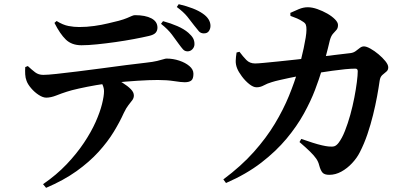

<svg xmlns="http://www.w3.org/2000/svg" viewBox="-20 -829 2020 927"><path d="M842.7 -617.3Q828.9 -636.6 809.9 -662.1Q790.8 -687.6 757.4 -714L767.1 -726.9Q804.3 -716.9 836.6 -702.8Q868.9 -688.7 889.3 -670.9Q905.1 -657.1 912.2 -644.4Q919.2 -631.7 918.9 -615.2Q918.7 -601.6 908.8 -591.2Q898.9 -580.8 884.8 -581.1Q871.9 -581.4 863.5 -590.8Q855.1 -600.2 842.7 -617.3ZM917.5 -706Q902.7 -726 884.2 -748.9Q865.6 -771.7 833.6 -795.2L842.8 -808.8Q882.5 -799.4 910.9 -788.2Q939.3 -777.1 958.8 -763.5Q977.3 -750.9 986.8 -735.8Q996.2 -720.6 996.2 -704.2Q996.2 -690.2 988.5 -678.9Q980.8 -667.6 963.8 -667.8Q948.9 -668.1 940.3 -677.9Q931.6 -687.7 917.5 -706ZM101.9 -505.1 114.3 -510.1Q133.6 -492.1 149.8 -479.8Q166.1 -467.5 188.9 -467.5Q209.2 -467.5 252.9 -472.2Q296.6 -476.9 353.8 -484Q410.9 -491.1 472 -499.2Q533.1 -507.3 588.8 -514.7Q644.5 -522 685 -526.3Q718.8 -530 738.6 -534.8Q758.3 -539.5 768.7 -542.9Q779 -546.2 783.6 -546.2Q815.7 -546.2 845.4 -536.3Q875.1 -526.5 894.5 -510Q913.9 -493.6 913.9 -472.8Q913.9 -448.3 903.3 -440.1Q892.8 -431.9 871.9 -431.9Q855.4 -431.9 820.4 -437.4Q785.5 -442.8 742 -442.8Q702.1 -442.8 645 -439.2Q587.9 -435.6 525.7 -429.1Q487.7 -425.5 443.5 -417.8Q399.4 -410.1 361.3 -401.6Q323.1 -393.1 302.5 -386.2Q277.6 -378.3 251.7 -368Q225.8 -357.8 203.5 -357.5Q187.2 -357.5 166.9 -370.7Q146.7 -383.8 130.3 -403.1Q113.9 -422.3 108.1 -439Q102.7 -452.8 101.7 -470Q100.7 -487.1 101.9 -505.1ZM202.5 77.9 187.8 60.2Q253.3 15.2 302.1 -36.3Q350.8 -87.7 385.5 -139.8Q420.2 -191.8 441.7 -240Q463.1 -288.2 472.6 -326.8Q482.2 -365.4 482.2 -388.6Q482.2 -403.6 475.4 -419.2Q468.6 -434.7 451.7 -450.1L518.5 -460.3Q548.3 -444.1 572.6 -428.8Q596.8 -413.6 611.6 -398.5Q626.3 -383.5 626.3 -368.1Q626.3 -355.7 618.9 -345.6Q611.4 -335.5 600.4 -321.8Q589.4 -308.1 577.6 -283.3Q558.6 -240.9 529.3 -192.7Q500 -144.5 455.8 -95.8Q411.5 -47.1 349.4 -2.6Q287.2 41.8 202.5 77.9ZM698.4 -655.3Q669 -648.4 626.4 -640.4Q583.8 -632.4 537.3 -625.8Q490.8 -619.2 448 -614.9Q405.2 -610.5 373.4 -610.5Q326.3 -610.5 298 -637.8Q269.8 -665 242.9 -718.5L253.3 -727.6Q284.2 -708.5 310.7 -703.5Q337.1 -698.5 362.1 -698.5Q398.9 -698.5 434.8 -703.6Q470.8 -708.6 501.9 -716.2Q533 -723.7 553.4 -728.7Q578.9 -735.7 593.3 -741.9Q607.8 -748 616.4 -751.9Q625.1 -755.8 631.7 -755.8Q681.8 -755.8 711 -740.4Q740.2 -724.9 740.2 -695.6Q740.2 -680.8 731.3 -670.7Q722.4 -660.7 698.4 -655.3Z M1381.7 -766.8Q1399.6 -775.4 1422.5 -784.8Q1445.5 -794.2 1466.2 -794Q1487 -794 1512.2 -785.2Q1537.4 -776.4 1560.2 -763.4Q1582.9 -750.4 1597.4 -735.6Q1611.9 -720.8 1611.9 -708.4Q1611.9 -692.8 1604.3 -684.4Q1596.8 -676 1587.7 -666Q1578.7 -656.1 1572.7 -635.1Q1569 -619.3 1563.3 -596.4Q1557.5 -573.5 1550.1 -545.6Q1542.6 -517.8 1532.5 -486.2Q1520.9 -447.8 1500.8 -394.5Q1480.6 -341.3 1447.4 -280.9Q1414.2 -220.5 1363.6 -159.6Q1312.9 -98.7 1241.2 -43.4Q1169.4 11.9 1071.2 54.6L1058.3 37.2Q1144.6 -27.1 1205.3 -95.2Q1266 -163.4 1307.1 -231.8Q1348.2 -300.2 1375.1 -366.1Q1402 -431.9 1419.4 -491.6Q1426.6 -513.8 1433.4 -541.3Q1440.2 -568.8 1446.2 -596.2Q1452.1 -623.7 1455.9 -647.3Q1459.6 -670.9 1459.6 -684.6Q1459.9 -700.8 1456.7 -709.2Q1453.6 -717.6 1443.5 -723.8Q1430.5 -732.9 1414.4 -739.9Q1398.3 -746.9 1382.4 -752.3ZM1426 -143.2 1434.6 -158.3Q1464.3 -147.9 1489.8 -139.8Q1515.3 -131.7 1534.8 -127.3Q1554.2 -122.9 1566.1 -121.8Q1585.4 -119.7 1595.2 -123.2Q1604.9 -126.8 1614.5 -139.1Q1631.6 -161.6 1645.6 -197.4Q1659.7 -233.2 1671.3 -274.8Q1682.8 -316.4 1690.7 -357.4Q1698.6 -398.4 1702.9 -432.2Q1707.2 -466.1 1707.2 -485.1Q1707.2 -497.6 1695.9 -497.6Q1674.6 -497.6 1645.5 -494.7Q1616.5 -491.9 1584.9 -487.4Q1553.3 -482.9 1522.4 -478.1Q1491.6 -473.4 1465.5 -468.9Q1448.5 -466.4 1425.3 -462.4Q1402.1 -458.3 1377.5 -452.9Q1352.8 -447.5 1330.4 -442.5Q1308 -437.5 1292.7 -432.6Q1270.4 -426.1 1253.7 -416.8Q1236.9 -407.5 1218.6 -407.5Q1202.9 -407.5 1183.3 -423.1Q1163.7 -438.8 1147.6 -460.5Q1131.5 -482.2 1124.8 -499.2Q1117.6 -517.3 1118.1 -535.5Q1118.6 -553.7 1122.2 -575.5L1136.2 -579Q1152.9 -556.4 1169.4 -539.5Q1185.9 -522.6 1211.5 -522.6Q1223.1 -522.6 1252.3 -525.3Q1281.5 -528.1 1322.7 -532.2Q1363.9 -536.2 1411.3 -541.6Q1458.7 -547 1506.5 -552.6Q1554.3 -558.3 1597.8 -563.8Q1641.3 -569.3 1673 -572.7Q1687 -574.7 1697.3 -582.3Q1707.6 -589.8 1717.1 -597.4Q1726.6 -605 1737.2 -605Q1749.1 -605 1768.5 -594.2Q1787.9 -583.5 1807.5 -567Q1827.1 -550.6 1840.8 -533.6Q1854.5 -516.5 1854.5 -504Q1854.5 -490.6 1845.5 -483.3Q1836.5 -476 1826.1 -467Q1815.7 -458 1813 -439.2Q1808.4 -406.2 1800.6 -363.7Q1792.8 -321.2 1781.2 -274.3Q1769.7 -227.4 1754 -181.1Q1738.3 -134.9 1717.5 -94.4Q1703.6 -66.5 1679.9 -41.2Q1656.3 -15.9 1628 -0.4Q1599.7 15.1 1569.9 15.1Q1546.6 15.1 1537.2 4.5Q1527.8 -6.1 1521.1 -30.8Q1516.9 -48.4 1506.6 -63.2Q1496.4 -78 1477.2 -96.8Q1458.1 -115.7 1426 -143.2Z"/></svg>

Font: Source Han Serif JP VF
Style: Regular
Weight: 250
Designer: Ryoko NISHIZUKA 西塚涼子 (kana & ideographs); Frank Grießhammer (Latin, Greek & Cyrillic); Wenlong ZHANG 张文龙 (bopomofo); San
Foundry: Adobe
Version: Version 2.001;hotconv 1.1.0;makeotfexe 2.6.0